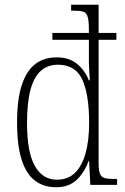

<svg xmlns="http://www.w3.org/2000/svg" viewBox="-20 -780 529 810"><path d="M217 10Q165 10 128 -17.5Q91 -45 71.5 -105.5Q52 -166 52 -263Q52 -361 72 -421.5Q92 -482 129 -510Q166 -538 219 -538Q271 -538 304 -511.5Q337 -485 355 -441H359Q358 -451 357.5 -463.5Q357 -476 356 -489.5Q355 -503 355 -516.5Q355 -530 355 -542V-612H201V-641H355V-656Q355 -693 349.5 -710Q344 -727 330.5 -731Q317 -735 291 -735H280V-760H396V-641H471V-612H396V-93Q396 -62 401.5 -47.5Q407 -33 421 -29Q435 -25 462 -25H474V0H361L356 -101H354Q335 -50 302 -20Q269 10 217 10ZM221 -22Q267 -22 296.5 -51Q326 -80 341 -133.5Q356 -187 356 -262Q356 -380 327.5 -443.5Q299 -507 224 -507Q181 -507 152 -481Q123 -455 108.5 -401Q94 -347 94 -261Q94 -137 127.5 -79Q161 -21 221 -22Z"/></svg>

Font: Noto Serif Khmer Condensed ExtraLight
Style: Regular
Weight: 250
Width: 3
Designer: Danh Hong and the Monotype Design Team
Foundry: Monotype Imaging Inc.
Version: Version 2.004